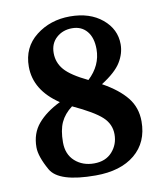

<svg xmlns="http://www.w3.org/2000/svg" viewBox="-77 -717 682 796"><g transform="rotate(-10 264.0 -319.0)"><path d="M66.9 -477.1Q66.9 -558.1 127.2 -605.5Q187.5 -652.8 270.8 -652.8Q354 -652.8 406 -609.6Q458 -566.4 458 -502.9Q458 -463.9 435.5 -427.5Q413.1 -391.1 353 -353Q419.9 -315.9 453.9 -273.4Q487.8 -231 487.8 -172.9Q487.8 -85 427.5 -34.9Q367.2 15.1 262.2 15.1Q106.9 15.1 73.5 -44.4Q40 -104 40 -142.1Q40 -201.2 74 -241Q107.9 -280.8 168 -310.1Q66.9 -377.9 66.9 -477.1ZM356 -500Q356 -548.8 333 -575.9Q310.1 -603 271 -603Q231.9 -603 205.1 -579.1Q178.2 -555.2 178.2 -514.6Q178.2 -474.1 204.8 -443.6Q231.4 -413.1 300.8 -379.9Q356 -431.6 356 -500ZM214.8 -284.2Q181.6 -259.3 166.7 -226.8Q151.9 -194.3 151.9 -143.6Q151.9 -92.8 184.1 -64Q216.3 -35.2 264.6 -35.2Q313 -35.2 340.6 -65.9Q368.2 -96.7 368.2 -139.6Q368.2 -182.6 335.2 -213.1Q302.2 -243.7 214.8 -284.2Z"/></g></svg>

Font: SourceSerifPro-Bold
Style: Bold
Weight: 700
Designer: Frank Grießhammer
Foundry: Adobe Systems Incorporated
Version: Version 1.014;PS Version 1.0;hotconv 1.0.73;makeotf.lib2.5.5